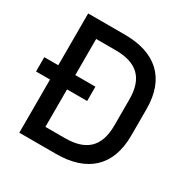

<svg xmlns="http://www.w3.org/2000/svg" viewBox="-170 -838 950 976"><g transform="rotate(30 305.0 -350.0)"><path d="M288 -700H72V-396H-10V-312H72V0H288C466 0 572 -90 572 -272V-428C572 -610 466 -700 288 -700ZM472 -274C472 -146 408 -92 286 -92H172V-312H290V-396H172V-608H286C408 -608 472 -554 472 -426Z"/></g></svg>

Font: Space Text Medium
Style: Regular
Weight: 500
Designer: Florian Karsten (Space Text), Colophon Foundry (Space Mono)
Foundry: Florian Karsten
Version: Version 1.003;PS 001.003;hotconv 1.0.88;makeotf.lib2.5.64775